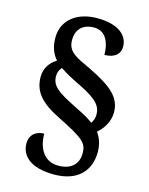

<svg xmlns="http://www.w3.org/2000/svg" viewBox="-128 -840 800 1033"><g transform="rotate(15 272.0 -323.5)"><path d="M274 113C408 113 472 39 472 -66C472 -106 459 -143 439 -170C472 -196 501 -243 501 -292C501 -375 445 -424 315 -487C230 -527 182 -545 182 -612C182 -673 220 -707 280 -707C350 -707 371 -639 371 -579C425 -579 457 -605 457 -647C457 -712 399 -760 284 -760C173 -760 92 -701 92 -600C92 -548 109 -509 133 -483C96 -462 70 -424 70 -377C70 -298 112 -244 221 -190C373 -115 395 -93 395 -37C395 23 356 61 285 61C206 61 168 -4 168 -86C127 -86 89 -63 89 -10C89 56 142 113 274 113ZM397 -208C369 -230 334 -247 292 -268C183 -322 149 -348 149 -403C149 -423 157 -440 169 -452C202 -428 243 -408 288 -386C390 -336 413 -302 413 -257C413 -237 406 -221 397 -208Z"/></g></svg>

Font: Noto Serif Tamil SemiBold
Style: Regular
Weight: 600
Designer: Indian Type Foundry, Tom Grace, and the Monotype Design Team
Foundry: Monotype Imaging Inc.
Version: Version 2.004